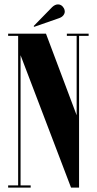

<svg xmlns="http://www.w3.org/2000/svg" viewBox="-20 -853 440 873"><path d="M17 0V-10H62.5V-690H17V-700H189L328.5 -329V-690H284V-700H383V-690H339.5V0H303L73.5 -602V-10H119.5V0ZM135.5 -731 133 -734.5 217 -820.5Q230 -833 244 -833Q260.5 -833 270.5 -815.5Q274.5 -808.5 274.5 -800.5Q274.5 -791.5 267.8 -783Q261 -774.5 247.5 -770Z"/></svg>

Font: Imbue 100pt ExtraBold
Style: Regular
Weight: 800
Designer: Tyler Finck
Foundry: Etcetera Type Company
Version: Version 1.102; ttfautohint (v1.8.3)